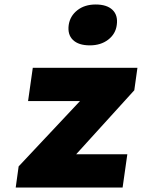

<svg xmlns="http://www.w3.org/2000/svg" viewBox="-20 -835 632 855"><path d="M50 0 63 -94 403 -456 393 -385H105L126 -533H592L578 -433L261 -84L266 -148H547L526 0ZM380 -633Q330 -633 305 -657Q280 -681 286 -724Q292 -764 324.5 -789.5Q357 -815 406 -815Q456 -815 481 -791Q506 -767 500 -724Q495 -684 462 -658.5Q429 -633 380 -633Z"/></svg>

Font: Lexend ExtBd
Style: Italic
Weight: 800
Italic angle: -8.13011°
Designer: Bonnie Shaver-Troup, Thomas Jockin
Foundry: Lexend
Version: Version 1.007